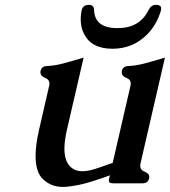

<svg xmlns="http://www.w3.org/2000/svg" viewBox="-20 -732 687 777"><path d="M435.1 -534.7Q350.6 -534.7 320.3 -594.2Q306.6 -620.6 306.6 -654.3Q306.6 -670.9 310.1 -689.5L310.5 -690.9Q315.4 -712.4 340.8 -712.4Q359.9 -712.4 360.8 -691.4Q363.3 -618.7 453.6 -618.2H456.1Q545.4 -618.2 581.1 -691.4Q591.8 -712.4 611.3 -712.4Q632.3 -712.4 632.3 -697.3Q632.3 -694.3 631.3 -690.4V-689.5Q614.7 -633.3 577.1 -594.2Q519 -534.7 435.1 -534.7ZM548.8 -71.3Q547.9 -65.9 547.4 -61.5Q547.4 -43.9 565.4 -37.1Q584.5 -29.8 584 -15.6Q584 -13.2 583.5 -10.3Q579.1 9.8 556.2 9.8H437.5Q417 9.8 420.9 -6.3L424.8 -22.5Q414.6 -18.6 391.6 -10.7Q368.7 -2.9 348.6 3.4Q298.8 19 248.5 23.9Q240.7 24.4 233.4 24.4Q188 24.4 155.3 -5.4Q124 -34.2 124 -100.6Q124 -145.5 138.2 -207.5L178.7 -383.8Q179.7 -388.7 180.2 -393.1Q180.2 -410.2 162.1 -417Q143.6 -424.3 143.6 -439Q143.6 -441.9 144 -444.8Q148.4 -464.8 170.9 -464.8Q201.7 -466.3 233.4 -474.6Q265.6 -482.9 318.4 -499L251 -207.5Q240.7 -163.1 240.7 -130.4Q240.7 -86.4 259.3 -63.5Q278.3 -39.1 313.5 -39.1Q334.5 -39.1 363.3 -47.9Q373 -50.8 391.1 -57.1Q409.2 -63.5 421.4 -67.9Q424.3 -68.8 430.2 -70.8L436 -72.8L507.8 -383.8Q508.8 -388.7 509.3 -393.1Q509.3 -410.2 491.2 -417Q472.7 -424.3 472.7 -439Q472.7 -441.9 473.1 -444.8Q477.5 -464.8 500 -464.8Q530.8 -466.3 562.5 -474.6Q594.7 -482.9 647.5 -499Z"/></svg>

Font: Caudex
Style: Bold
Weight: 700
Italic angle: -13°
Version: Version 1.04